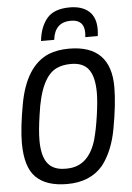

<svg xmlns="http://www.w3.org/2000/svg" viewBox="-66 -1085 789 1146"><g transform="rotate(-5 328.5 -512.5)"><path d="M548 -852H473Q475 -866 475 -878Q475 -957 396 -957Q299 -957 287 -852H208Q217 -937 259.5 -987Q302 -1037 396 -1037Q469 -1037 510 -1001Q551 -965 551 -893Q551 -874 548 -852ZM290 12Q165 12 103 -49.5Q41 -111 41 -255Q41 -345 67 -487Q108 -712 248 -771Q301 -792 370 -792Q620 -792 620 -541Q620 -440 593 -293Q569 -160 504 -77Q428 12 290 12ZM294 -80Q427 -80 473 -239Q489 -297 501 -380.5Q513 -464 513 -516Q513 -609 480.5 -654.5Q448 -700 374 -700Q325 -700 290 -684Q191 -641 161 -413Q147 -321 147 -262Q147 -168 181 -124Q215 -80 286 -80Z"/></g></svg>

Font: Tanohe Sans Medium
Style: Italic
Weight: 500
Designer: Village Type and Design LLC & Cristiano Sobral
Foundry: Cooper Hewitt Smithsonian Design Museum
Version: Version 1.00;September 29, 2021;FontCreator 13.0.0.2655 64-b